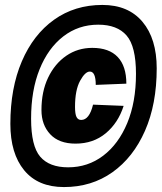

<svg xmlns="http://www.w3.org/2000/svg" viewBox="-20 -746 655 778"><path d="M239 12Q134 12 78 -56Q22 -124 22 -244Q22 -389 68.5 -497.5Q115 -606 199 -666Q283 -726 395 -726Q500 -726 557.5 -657.5Q615 -589 615 -469Q615 -324 567.5 -216Q520 -108 435.5 -48Q351 12 239 12ZM256 -68Q336 -68 398 -115Q460 -162 495.5 -247Q531 -332 531 -447Q531 -558 493 -602Q455 -646 378 -646Q298 -646 236.5 -598.5Q175 -551 140.5 -465.5Q106 -380 106 -265Q106 -154 143 -111Q180 -68 256 -68ZM286 -164Q219 -164 183.5 -202Q148 -240 148 -300Q148 -375 175 -431.5Q202 -488 248.5 -520Q295 -552 354 -552Q422 -552 457 -515Q492 -478 492 -407L368 -402Q368 -456 344 -456Q325 -456 304.5 -418.5Q284 -381 284 -313Q284 -284 290 -272Q296 -260 309 -260Q342 -260 357 -322L481 -317Q459 -248 408.5 -206Q358 -164 286 -164Z"/></svg>

Font: Geist Mono Black
Style: Italic
Weight: 900
Italic angle: -12°
Monospace: yes
Designer: Basement.studio, Andrés Briganti, Mateo Zaragoza
Foundry: Basement.studio, Vercel, Andrés Briganti, Guido Ferreyra, Mateo Zaragoza
Version: Version 1.500; ttfautohint (v1.8.4.7-5d5b)